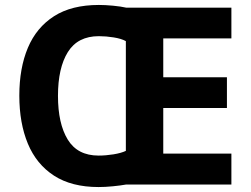

<svg xmlns="http://www.w3.org/2000/svg" viewBox="-20 -745 1013 775"><path d="M379 -725Q405 -725 436.5 -722Q468 -719 490 -714H914V-590H639V-433H896V-309H639V-125H914V0H488Q466 4 435 7Q404 10 378 10Q269 10 198 -36Q127 -82 92.5 -165Q58 -248 58 -359Q58 -470 92.5 -552Q127 -634 198 -679.5Q269 -725 379 -725ZM379 -599Q294 -599 254 -535Q214 -471 214 -358Q214 -246 253.5 -181.5Q293 -117 378 -117Q407 -117 438 -122Q469 -127 488 -136V-579Q470 -589 439 -594Q408 -599 379 -599Z"/></svg>

Font: Noto Sans Javanese
Style: Regular
Weight: 400
Designer: Monotype Design Team
Foundry: Monotype Imaging Inc.
Version: Version 2.004